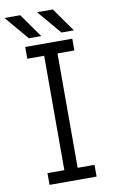

<svg xmlns="http://www.w3.org/2000/svg" viewBox="-102 -940 596 991"><g transform="rotate(-10 195.5 -444.5)"><path d="M74.7 -722.7H321.3V-661.1H232.9V-61.5H321.3V0H74.7V-61.5H163.1V-661.1H74.7ZM101.1 -763.7 -4.9 -888.7H77.6L166 -763.7ZM272 -763.7 166 -888.7H248.5L336.9 -763.7Z"/></g></svg>

Font: Giphurs Light
Style: Regular
Weight: 300
Version: Version 0.920; ttfautohint (v1.8.4.7-5d5b)